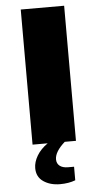

<svg xmlns="http://www.w3.org/2000/svg" viewBox="-60 -725 509 974"><g transform="rotate(-5 194.5 -238.0)"><path d="M196 85Q196 106 211 118Q226 130 254 130H284V199Q250 212 206 212Q156 212 121.5 188.5Q87 165 87 120Q87 89 106 57Q125 25 161 0H84V-688H305V0H248Q196 46 196 85Z"/></g></svg>

Font: Archivo Black
Style: Regular
Weight: 400
Designer: Hector Gatti
Foundry: Omnibus-Type
Version: Version 1.101; ttfautohint (v1.8)